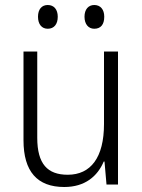

<svg xmlns="http://www.w3.org/2000/svg" viewBox="-20 -738 570 768"><path d="M357 -623C383 -623 397 -640 397 -671C397 -700 382 -718 357 -718C334 -718 318 -701 318 -671C318 -641 334 -623 357 -623ZM171 -623C196 -623 211 -641 211 -671C211 -700 196 -718 171 -718C147 -718 132 -701 132 -671C132 -641 147 -623 171 -623ZM237 10C320 10 370 -33 395 -92H398L406 0H452V-532H396V-242C396 -108 343 -39 251 -39C170 -39 129 -82 129 -187V-532H74V-177C74 -52 129 10 237 10Z"/></svg>

Font: Noto Sans Mono Condensed Light
Style: Regular
Weight: 300
Width: 3
Designer: Monotype Design Team
Foundry: Monotype Imaging Inc.
Version: Version 2.014